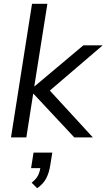

<svg xmlns="http://www.w3.org/2000/svg" viewBox="-20 -725 562 1013"><path d="M38 0 149 -705H230L161 -270H163L420 -486H522L217 -225L220 -272L470 0H372L157 -230H155L119 0ZM176 268 147 239Q173 218 182 198Q191 178 195 152L213 162H144L157 80H256L245 148Q239 187 223.5 216.5Q208 246 176 268Z"/></svg>

Font: Nunito Sans 12pt
Style: Italic
Weight: 400
Italic angle: -9°
Designer: Vernon Adams
Foundry: Vernon Adams
Version: Version 3.101;gftools[0.9.27]